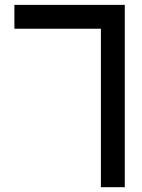

<svg xmlns="http://www.w3.org/2000/svg" viewBox="-20 -780 590 800"><path d="M500 -759.8Q500 -506.8 500 0Q466.8 0 400.4 0Q400.4 -219.7 400.4 -660.2Q280.3 -660.2 40 -660.2Q40 -693.4 40 -759.8Q193.4 -759.8 500 -759.8Z"/></svg>

Font: Alibu-Mazigh Belkasim 1
Style: Bold
Weight: 400
Designer: Mazigh Moubarik Belkasim
Version: Version 1.0